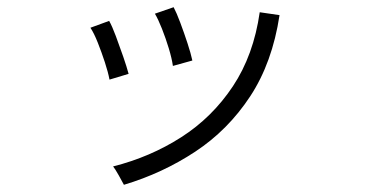

<svg xmlns="http://www.w3.org/2000/svg" viewBox="-20 -518 1040 533"><path d="M324 -5Q320 -13 309.5 -31.5Q299 -50 294 -56Q397 -82 483 -137Q569 -192 626.5 -278.5Q684 -365 701 -484L756 -476Q736 -344 674.5 -250.5Q613 -157 522 -97Q431 -37 324 -5ZM460 -335Q457 -356 448.5 -384Q440 -412 429.5 -438.5Q419 -465 410 -480L462 -498Q470 -483 480.5 -455Q491 -427 500.5 -398Q510 -369 514 -350ZM284 -297Q280 -318 271 -345.5Q262 -373 251.5 -399.5Q241 -426 231 -441L283 -460Q291 -446 301.5 -418Q312 -390 322 -361Q332 -332 337 -313Z"/></svg>

Font: Zen Kaku Gothic New
Style: Regular
Weight: 400
Designer: Yoshimichi Ohira
Foundry: Positype
Version: Version 1.001